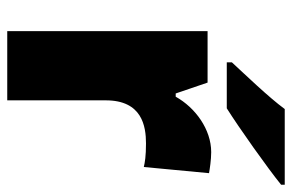

<svg xmlns="http://www.w3.org/2000/svg" viewBox="-158 -648 806 530"><g transform="rotate(90 245.0 -383.0)"><path d="M490 -756V-766H281C248 -721 186 -657 152 -620V-606H279C333 -640 443 -718 490 -756ZM400 -563C337 -563 277 -519 247 -465H238L208 -553H66V0H257V-272C257 -372 328 -383 376 -383C411 -383 428 -380 441 -377L458 -557C447 -559 421 -563 400 -563Z"/></g></svg>

Font: Noto Sans Bengali Black
Style: Regular
Weight: 900
Designer: Jelle Bosma - Monotype Design Team
Foundry: Monotype Imaging Inc.
Version: Version 2.003